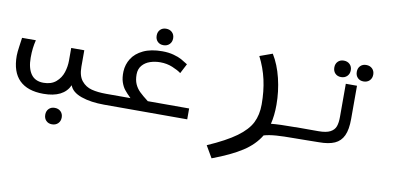

<svg xmlns="http://www.w3.org/2000/svg" viewBox="-70 -761 2540 1200"><g transform="rotate(10 1200.0 -161.0)"><path d="M248 125Q248 102 262.2 87.5Q276.5 73 299.5 73Q323 73 337.8 87.5Q352.5 102 352.5 125Q352.5 148 337.8 162.8Q323 177.5 299.5 177.5Q276.5 177.5 262.2 163Q248 148.5 248 125ZM8.5 -206.5Q8.5 -219.5 10 -232.8Q11.5 -246 14 -265L22 -322.5H109.5Q103 -296 99.8 -269.8Q96.5 -243.5 96.5 -210Q96.5 -143.5 122.5 -106.2Q148.5 -69 202 -69Q251.5 -69 281.5 -95Q311.5 -121 323.5 -158.2Q335.5 -195.5 335.5 -233.5V-313.5H418.5V-209Q418.5 -150.5 443.8 -119.8Q469 -89 507.8 -79Q546.5 -69 600 -69V0Q514.5 0 454 -21.2Q393.5 -42.5 379 -84.5Q341 -1 213.5 -1Q112.5 -1 60.5 -52.5Q8.5 -104 8.5 -206.5Z M597.5 -69H754.5Q728 -95 713.8 -113Q699.5 -131 690.2 -158.8Q681 -186.5 682.5 -226Q684.5 -270.5 708.2 -308.2Q732 -346 780.2 -369Q828.5 -392 900 -392Q940.5 -392 972.5 -383.2Q1004.5 -374.5 1023.5 -364Q1042.5 -353.5 1065.5 -338.5L1033.5 -277Q1013.5 -292.5 977.5 -307.2Q941.5 -322 900 -322Q866 -322 835.5 -311.8Q805 -301.5 785.8 -278.8Q766.5 -256 766.5 -221.5Q766.5 -186 777.5 -161Q788.5 -136 808.2 -116.5Q828 -97 864.5 -69H1127V0H597.5ZM848 -483Q848 -506 862.2 -520.5Q876.5 -535 899.5 -535Q923 -535 937.8 -520.5Q952.5 -506 952.5 -483Q952.5 -460 937.8 -445.2Q923 -430.5 899.5 -430.5Q876.5 -430.5 862.2 -445Q848 -459.5 848 -483Z M1569 -172.5Q1569 -256 1552.8 -328.5Q1536.5 -401 1502 -468L1582.5 -497Q1620.5 -435.5 1640.5 -353Q1660.5 -270.5 1660.5 -185.5Q1660.5 -117.5 1647 -63.5Q1697.5 -69 1801.5 -69V0Q1739 0 1693 3.2Q1647 6.5 1614.5 16Q1577.5 78 1507 123.8Q1436.5 169.5 1319 213.5L1275 138Q1391.5 87 1455.2 40.5Q1519 -6 1544 -56Q1569 -106 1569 -172.5Z M1801.5 -69.5H1947.5Q1996.5 -69.5 2022 -83Q2047.5 -96.5 2056 -120Q2064.5 -143.5 2064.5 -180V-391H2135.5V-180Q2135.5 -113 2117.5 -74.2Q2099.5 -35.5 2062 -18.8Q2024.5 -2 1962.5 -2L1893.5 -1Q1828.5 0 1801.5 0ZM1976 -479.5Q1976 -502.5 1990.2 -517Q2004.5 -531.5 2027.5 -531.5Q2051 -531.5 2065.8 -517Q2080.5 -502.5 2080.5 -479.5Q2080.5 -456.5 2065.8 -441.8Q2051 -427 2027.5 -427Q2004.5 -427 1990.2 -441.5Q1976 -456 1976 -479.5ZM2119 -477Q2119 -500 2133.2 -514.5Q2147.5 -529 2170.5 -529Q2194 -529 2208.8 -514.5Q2223.5 -500 2223.5 -477Q2223.5 -454 2208.8 -439.2Q2194 -424.5 2170.5 -424.5Q2147.5 -424.5 2133.2 -439Q2119 -453.5 2119 -477Z"/></g></svg>

Font: JuliaMono Italic
Style: Regular
Weight: 400
Italic angle: -9°
Monospace: yes
Designer: cormullion
Foundry: corm
Version: Version 0.049; ttfautohint (v1.8.4)